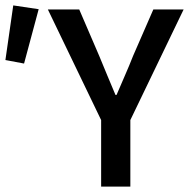

<svg xmlns="http://www.w3.org/2000/svg" viewBox="-36 -690 699 710"><path d="M13 -670 -16 -468 53 -455 107 -656ZM338 -246V0H446V-246L643 -655H531L456 -483C437 -434 416 -389 395 -339H391C370 -389 351 -434 331 -483L257 -655H141Z"/></svg>

Font: Cambridge Sans Medium
Style: Regular
Weight: 500
Version: Version 2.020;PS 002.020;hotconv 1.0.88;makeotf.lib2.5.64775